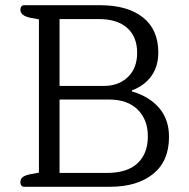

<svg xmlns="http://www.w3.org/2000/svg" viewBox="-20 -715 725 735"><path d="M58 -17Q58 -30 67 -37Q76 -44 96 -48L129 -54V-641L96 -647Q58 -655 58 -678Q58 -686 62 -690.5Q66 -695 72 -695H364Q468 -695 527 -648.5Q586 -602 586 -514Q586 -461 559.5 -424Q533 -387 485 -369V-365Q551 -346 589 -302Q627 -258 627 -191Q627 -98 566 -49Q505 0 401 0H72Q66 0 62 -4.5Q58 -9 58 -17ZM377 -386Q434 -386 469.5 -420Q505 -454 505 -513Q505 -574 467 -608Q429 -642 359 -642H208V-386ZM389 -53Q467 -53 506.5 -90Q546 -127 546 -193Q546 -257 507 -295.5Q468 -334 397 -334H208V-53Z"/></svg>

Font: Maitree
Style: Regular
Weight: 400
Designer: CadsonDemak Team
Foundry: CadsonDemak
Version: Version 1.001